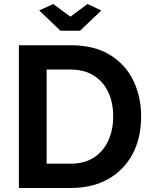

<svg xmlns="http://www.w3.org/2000/svg" viewBox="-20 -935 756 955"><path d="M74 0V-710H332Q448 -710 526 -662.5Q604 -615 643 -534.5Q682 -454 682 -356Q682 -248 639 -168Q596 -88 517.5 -44Q439 0 332 0ZM543 -356Q543 -425 518 -477.5Q493 -530 446 -559.5Q399 -589 332 -589H212V-121H332Q400 -121 447 -151.5Q494 -182 518.5 -235.5Q543 -289 543 -356ZM245 -915 330 -852 415 -915 484 -883 378 -782H281L175 -883Z"/></svg>

Font: Raleway Thin
Style: Bold
Weight: 700
Version: Version 4.026